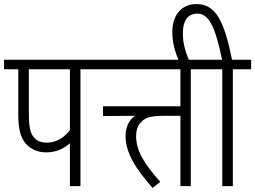

<svg xmlns="http://www.w3.org/2000/svg" viewBox="-20 -916 1256 945"><path d="M376 -575H466V-622H0V-575H70V-356C70 -278 81 -241 106 -210C129 -184 162 -166 207 -166C260 -166 297 -187 324 -211V0H376ZM324 -575V-275C294 -238 258 -214 210 -214C183 -214 161 -222 147 -240C129 -260 122 -288 122 -362V-575Z M731 9 769 -21C686 -113 650 -178 650 -244C650 -276 658 -299 673 -314C694 -337 722 -346 786 -346H868V0H919V-575H1010V-622H453V-575H868V-393H487V-345L644 -346C618 -327 598 -295 598 -247C598 -158 655 -78 731 9Z M861 -615H912C894 -659 880 -698 880 -753C880 -810 902 -849 951 -849C1006 -849 1039 -790 1073 -622H997V-575H1074V0H1126V-575H1216V-622H1122C1084 -810 1043 -896 947 -896C870 -896 828 -837 828 -759C828 -706 842 -659 861 -615Z"/></svg>

Font: Noto Sans Devanagari Condensed Light
Style: Regular
Weight: 300
Width: 3
Designer: Jelle Bosma - Monotype Design Team
Foundry: Monotype Imaging Inc.
Version: Version 2.004